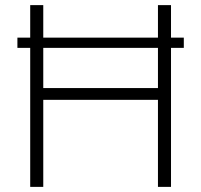

<svg xmlns="http://www.w3.org/2000/svg" viewBox="-20 -730 785 750"><path d="M48 -543V-583H698V-543ZM648 -710V0H597V-340H149V0H98V-710H149V-386H597V-710Z"/></svg>

Font: Raleway Thin Light
Style: Regular
Weight: 300
Version: Version 4.026